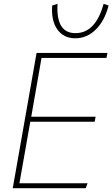

<svg xmlns="http://www.w3.org/2000/svg" viewBox="-20 -988 590 1008"><path d="M82 -26H440L430 0H47L172 -710H544L539 -684H198L144 -375H482L477 -349H139ZM524 -968 550 -959Q530 -880 483.5 -833.5Q437 -787 375 -787Q314 -787 281 -833.5Q248 -880 254 -959L282 -968Q273 -814 376 -814Q482 -814 524 -968Z"/></svg>

Font: Livvic Thin
Style: Italic
Weight: 250
Italic angle: -10°
Designer: Jacques Le Bailly, Baron von Fonthausen
Version: Version 1.001; ttfautohint (v1.8.2)